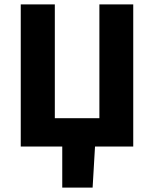

<svg xmlns="http://www.w3.org/2000/svg" viewBox="-20 -671 705 879"><path d="M265 188H404L415 0H590V-651H435V-130H231V-651H75V0H265Z"/></svg>

Font: DAIFUKU Sans
Style: Bold
Weight: 700
Designer: Original font ‘Source Han Sans JP’ : Paul D. Hunt
Foundry: Daifuku
Version: Version 1.000